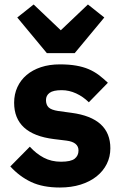

<svg xmlns="http://www.w3.org/2000/svg" viewBox="-20 -824 544 856"><path d="M247 12Q171 12 119 -12.5Q67 -37 26 -82L113 -170Q141 -139 175 -121Q209 -103 252 -103Q296 -103 313 -116.5Q330 -130 330 -153Q330 -190 277 -197L220 -204Q43 -226 43 -366Q43 -404 57.5 -435.5Q72 -467 98.5 -489.5Q125 -512 162.5 -524.5Q200 -537 247 -537Q288 -537 319.5 -531.5Q351 -526 375.5 -515.5Q400 -505 420.5 -489.5Q441 -474 461 -455L376 -368Q351 -393 319.5 -407.5Q288 -422 255 -422Q217 -422 201 -410Q185 -398 185 -378Q185 -357 196.5 -345.5Q208 -334 240 -329L299 -321Q472 -298 472 -163Q472 -125 456 -93Q440 -61 410.5 -37.5Q381 -14 339.5 -1Q298 12 247 12ZM189 -587 57 -746 130 -804 251 -689 372 -804 445 -746 313 -587Z"/></svg>

Font: IBM Plex Sans Devanagari
Style: Bold
Weight: 700
Designer: Mike Abbink, Paul van der Laan, Pieter van Rosmalen, Erin McLaughlin
Foundry: Bold Monday
Version: Version 1.1